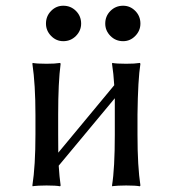

<svg xmlns="http://www.w3.org/2000/svg" viewBox="-20 -654 617 677"><path d="M351.1 -570.8C351.1 -554.2 357.2 -539.7 369.4 -527.3C381.6 -515 396.5 -508.8 414.1 -508.8C430.7 -508.8 445 -515 457 -527.3C469.1 -539.7 475.1 -554.2 475.1 -570.8C475.1 -588.4 469.1 -603.3 457 -615.5C445 -627.7 430.7 -633.8 414.1 -633.8C396.5 -633.8 381.6 -627.7 369.4 -615.5C357.2 -603.3 351.1 -588.4 351.1 -570.8ZM142.1 -570.8C142.1 -554.2 148.1 -539.7 160.2 -527.3C172.2 -515 186.5 -508.8 203.1 -508.8C220.7 -508.8 235.6 -515 247.8 -527.3C260 -539.7 266.1 -554.2 266.1 -570.8C266.1 -588.4 260 -603.3 247.8 -615.5C235.6 -627.7 220.7 -633.8 203.1 -633.8C186.5 -633.8 172.2 -627.7 160.2 -615.5C148.1 -603.3 142.1 -588.4 142.1 -570.8ZM185.1 -250C185.1 -326.5 188 -386.2 193.8 -429.2L191.9 -432.1L187.5 -431.6C184.6 -431 179.1 -430.4 171.1 -429.9C163.2 -429.4 154.1 -429.2 144 -429.2C120.6 -429.2 104.3 -430.2 95.2 -432.1L94.2 -429.2C101.4 -380.4 105 -320.3 105 -249V-180.2C105 -106.3 101.4 -46.2 94.2 0L95.2 2.9L99.6 2C102.5 1.6 108.1 1.2 116.2 0.7C124.3 0.2 133.6 0 144 0C166.8 0 182.8 1 191.9 2.9L193.8 0C190.9 -20.5 188.6 -43.8 187 -69.8L384.8 -307.6V-250V-179.2C384.8 -99.8 381.5 -40 375 0L376 2.9L380.4 2C383.3 1.6 388.8 1.2 397 0.7C405.1 0.2 414.4 0 424.8 0C447.6 0 463.7 1 473.1 2.9L475.1 0C468.3 -44.3 464.8 -104 464.8 -179.2V-250C465.8 -332 469.2 -391.8 475.1 -429.2L473.1 -432.1L468.8 -431.6C465.8 -431 460.3 -430.4 452.1 -429.9C444 -429.4 434.9 -429.2 424.8 -429.2C401.4 -429.2 385.1 -430.2 376 -432.1L375 -429.2C378.6 -406.1 381.2 -380.9 382.8 -353.5L185.5 -115.7C185.2 -128.7 185.1 -150.2 185.1 -180.2Z"/></svg>

Font: Linux Biolinum G
Style: Bold
Weight: 700
Designer: Philipp H. Poll
Foundry: Philipp H. Poll
Version: Version 1.1.0